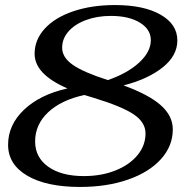

<svg xmlns="http://www.w3.org/2000/svg" viewBox="-20 -730 736 760"><path d="M664 -218Q664 -152 617 -100Q570 -48 486.5 -19Q403 10 297 10Q164 10 88 -34.5Q12 -79 12 -157Q12 -236 75.5 -296Q139 -356 247 -380Q117 -436 117 -517Q117 -573 157.5 -617Q198 -661 270.5 -685.5Q343 -710 435 -710Q549 -710 615.5 -672Q682 -634 682 -570Q682 -509 623 -462.5Q564 -416 469 -392Q570 -355 617 -313Q664 -271 664 -218ZM226 -541Q226 -503 268 -473.5Q310 -444 407 -413Q485 -440 531 -482.5Q577 -525 577 -571Q577 -614 533.5 -640.5Q490 -667 419 -667Q364 -667 320 -650.5Q276 -634 251 -605.5Q226 -577 226 -541ZM556 -202Q556 -246 509 -277.5Q462 -309 350 -343L314 -354Q222 -334 170.5 -285.5Q119 -237 119 -170Q119 -107 171 -70Q223 -33 312 -33Q381 -33 436.5 -55Q492 -77 524 -115.5Q556 -154 556 -202Z"/></svg>

Font: Fahkwang
Style: Italic
Weight: 400
Italic angle: -10°
Version: Version 1.000; ttfautohint (v1.6)